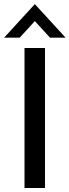

<svg xmlns="http://www.w3.org/2000/svg" viewBox="-48 -936 346 956"><path d="M176 0H74V-697H176ZM278.5 -748.5H201L125.5 -831L50 -748.5H-27.5L125.5 -915.5Z"/></svg>

Font: Acari Sans Neue SemiBold
Style: Regular
Weight: 600
Designer: Alfredo Marco Pradil (font), Cristiano Sobral (main changes)
Foundry: Hanken Design Co. (font), Cristiano Sobral (main changes)
Version: Version 2.459;March 19, 2022;FontCreator 14.0.0.2808 64-bit;